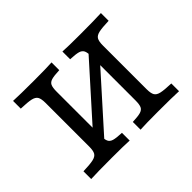

<svg xmlns="http://www.w3.org/2000/svg" viewBox="-120 -782 992 992"><g transform="rotate(-45 376.0 -285.5)"><path d="M215.5 -145.9 519.6 -485.2V-400.1L215.5 -60.7ZM504.5 -125.8V-445.2Q504.5 -475 498.1 -488.7Q491.7 -502.4 473.8 -507.7Q455.9 -512.9 416.1 -514.5V-571Q454.9 -568.5 545.1 -568.5Q652.9 -568.5 697.3 -571V-514.5Q646.8 -512.9 624.3 -507.7Q601.8 -502.5 593.9 -488.8Q586 -475 586 -445.2V-125.8Q586 -96 593.9 -82.3Q601.8 -68.5 624.3 -63.3Q646.9 -58.1 697.3 -56.5V0Q652.9 -2.4 545.1 -2.4Q454.9 -2.4 416.1 0V-56.5Q455.9 -58.1 473.8 -63.3Q491.7 -68.5 498.1 -82.2Q504.5 -95.9 504.5 -125.8ZM166.8 -125.8V-445.2Q166.8 -475 158.9 -488.7Q151 -502.4 128.4 -507.7Q105.9 -512.9 55.4 -514.5V-571Q100.8 -568.5 208.2 -568.5Q298.8 -568.5 336.6 -571V-514.5Q296.9 -512.9 279 -507.7Q261.1 -502.5 254.7 -488.8Q248.3 -475 248.3 -445.2V-125.8Q248.3 -96 254.7 -82.3Q261.1 -68.5 279 -63.3Q296.9 -58.1 336.6 -56.5V0Q298.8 -2.4 208.2 -2.4Q100.8 -2.4 55.4 0V-56.5Q106 -58.1 128.5 -63.3Q151 -68.5 158.9 -82.2Q166.8 -95.9 166.8 -125.8Z"/></g></svg>

Font: Playfair Micro SmCond SmLight
Style: Regular
Weight: 360
Width: 4
Designer: Claus Eggers Sørensen
Foundry: Claus Eggers Sørensen
Version: Version 2.100;Glyphs 3.2 (3219)